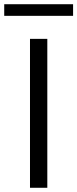

<svg xmlns="http://www.w3.org/2000/svg" viewBox="-55 -889 366 909"><path d="M87 0V-705H169V0ZM-35 -814V-869H291V-814Z"/></svg>

Font: NunitoSans1
Style: Book
Weight: 400
Designer: Vernon Adams
Foundry: Vernon Adams
Version: Version 3.101;gftools[0.9.27]